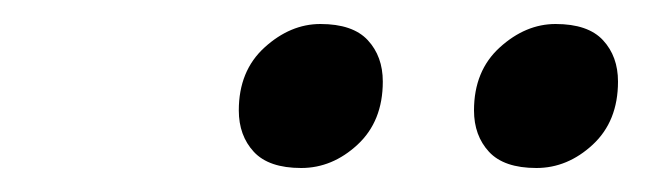

<svg xmlns="http://www.w3.org/2000/svg" viewBox="-20 -764 554 160"><path d="M427 -624Q400 -624 387.5 -637.5Q375 -651 375 -672Q375 -705 396.5 -724.5Q418 -744 443 -744Q470 -744 482.5 -730.5Q495 -717 495 -696Q495 -663 474 -643.5Q453 -624 427 -624ZM231 -624Q204 -624 191.5 -637.5Q179 -651 179 -672Q179 -705 200.5 -724.5Q222 -744 247 -744Q274 -744 286.5 -730.5Q299 -717 299 -696Q299 -663 278 -643.5Q257 -624 231 -624Z"/></svg>

Font: Kufam
Style: Italic
Weight: 400
Italic angle: -11°
Designer: Artur Schmal
Foundry: Original Type
Version: Version 1.301; ttfautohint (v1.8.3)